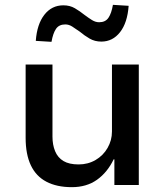

<svg xmlns="http://www.w3.org/2000/svg" viewBox="-20 -765 682 794"><path d="M277 9Q215 9 172 -13.5Q129 -36 107.5 -81.5Q86 -127 86 -195V-498H197V-200Q197 -166 208 -139.5Q219 -113 242.5 -99Q266 -85 305 -85Q344 -85 375.5 -103.5Q407 -122 425 -153.5Q443 -185 443 -221V-498H554V0H453V-106H450Q424 -52 381 -21.5Q338 9 277 9ZM193 -592 128 -596Q133 -665 163.5 -704Q194 -743 242 -743Q269 -743 289.5 -731Q310 -719 330 -703Q346 -691 360.5 -682Q375 -673 390 -673Q416 -673 428.5 -691.5Q441 -710 447 -745L512 -741Q507 -671 476.5 -632Q446 -593 399 -593Q372 -593 350.5 -605.5Q329 -618 310 -634Q293 -646 279 -655Q265 -664 250 -664Q224 -664 211.5 -645.5Q199 -627 193 -592Z"/></svg>

Font: Nunito Sans 7pt SemiBold
Style: Regular
Weight: 600
Designer: Vernon Adams
Foundry: Vernon Adams
Version: Version 3.101;gftools[0.9.27]